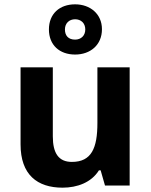

<svg xmlns="http://www.w3.org/2000/svg" viewBox="-20 -857 697 887"><path d="M327 -605C397 -605 451 -649 451 -722C451 -793 396 -837 327 -837C255 -837 206 -793 206 -721C206 -649 255 -605 327 -605ZM327 -674C296 -674 280 -692 280 -721C280 -750 300 -768 327 -768C354 -768 374 -750 374 -721C374 -692 354 -674 327 -674ZM579 -546H430V-289C430 -173 403 -109 312 -109C251 -109 224 -149 224 -227V-546H75V-190C75 -50 152 10 269 10C337 10 402 -14 437 -70H445L465 0H579Z"/></svg>

Font: Noto Sans Gunjala Gondi
Style: Bold
Weight: 700
Designer: Ek Type
Foundry: Ek Type
Version: Version 1.004